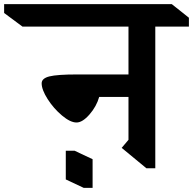

<svg xmlns="http://www.w3.org/2000/svg" viewBox="-137 -806 936 931"><path d="M616 -677V10H573L453 -89L486 -128V-336H344Q331 -290 297 -251Q263 -212 234 -212Q204 -212 163.5 -246Q123 -280 94 -325.5Q65 -371 65 -402Q65 -426 102.5 -435.5Q140 -445 237 -445H486V-677H-28L-117 -743V-786H696L779 -720V-677ZM312 105H269L182 64V-75H225L312 -34Z"/></svg>

Font: InknutAntiqua
Style: Medium
Weight: 500
Designer: Claus Eggers Srensen
Foundry: Claus Eggers Srensen
Version: Version 1.000; ttfautohint (v1.2) -l 7 -r 28 -G 50 -x 13 -D 